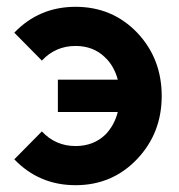

<svg xmlns="http://www.w3.org/2000/svg" viewBox="-20 -532 527 564"><path d="M202 -512Q310 -512 383 -436Q455 -360 455 -250Q455 -141 383 -65Q310 12 202 12Q95 12 22 -64L103 -146Q143 -103 202 -103Q255 -103 290 -137Q316 -164 326 -203H150V-298H326Q321 -317 311.5 -334Q302 -351 288 -364Q254 -397 202 -397Q143 -397 103 -354L22 -436Q95 -512 202 -512Z"/></svg>

Font: Unageo
Style: SemiBold
Weight: 600
Designer: Richard Sepsi
Foundry: Richard Sepsi
Version: Version 2.000